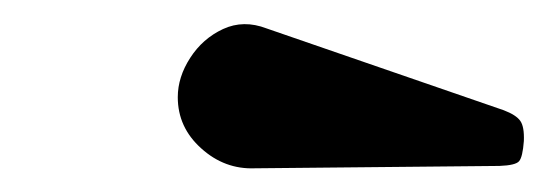

<svg xmlns="http://www.w3.org/2000/svg" viewBox="-20 -837 462 162"><path d="M195 -695Q169.5 -694 149.8 -711.8Q130 -729.5 130 -755Q130 -772 140.5 -788.2Q151 -804.5 168.2 -812.5Q185.5 -820.5 205 -813L405 -744Q415.5 -740 419 -735Q422.5 -730 422 -718Q421 -704.5 418 -701Q415 -697.5 401.5 -697Z"/></svg>

Font: Besley* Condensed
Style: Bold Italic
Weight: 700
Width: 3
Italic angle: -13°
Designer: Owen Earl
Foundry: indestructible type*
Version: Version 3.000; ttfautohint (v1.8.3)